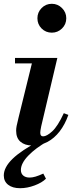

<svg xmlns="http://www.w3.org/2000/svg" viewBox="-31 -755 380 1011"><path d="M138 11Q100 11 77 -8.5Q54 -28 54 -67Q54 -78 56.5 -91.5Q59 -105 67 -137L144 -450H271L186 -90Q183 -76 182 -68Q181 -60 181 -56Q181 -37 196 -37Q215 -37 244 -63.5Q273 -90 305 -159L329 -150Q311 -99 283 -63Q255 -27 219.5 -8Q184 11 138 11ZM48 -421V-450H226V-421ZM242 -583Q210 -583 188 -605Q166 -627 166 -659Q166 -690 188 -712.5Q210 -735 242 -735Q273 -735 295.5 -712.5Q318 -690 318 -659Q318 -627 295.5 -605Q273 -583 242 -583ZM75 236Q35 236 12 218Q-11 200 -11 169Q-11 126 35.5 81Q82 36 178 -14L221 -12Q157 24 118 64.5Q79 105 79 140Q79 159 91.5 169.5Q104 180 125 180Q139 180 156 175Q173 170 197 159L211 186Q190 207 151 221.5Q112 236 75 236Z"/></svg>

Font: Libre Bodoni SemiBold
Style: Italic
Weight: 600
Italic angle: -13°
Version: Version 2.003